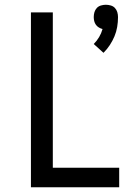

<svg xmlns="http://www.w3.org/2000/svg" viewBox="-20 -787 588 807"><path d="M415 -565 374 -602Q387 -615 396.5 -631Q406 -647 411 -665Q403 -667 395.5 -671.5Q388 -676 383 -683Q378 -690 376 -698.5Q374 -707 374 -715Q374 -726 377 -736Q380 -746 387 -753.5Q394 -761 404.5 -764Q415 -767 425 -767Q435 -767 445.5 -764Q456 -761 463 -753.5Q470 -746 473 -736Q476 -726 476 -715Q476 -694 472.5 -673.5Q469 -653 461 -634Q453 -615 441.5 -597.5Q430 -580 415 -565ZM110 0V-735H202V-82H481V0Z"/></svg>

Font: Iosevka Semi-Condensed Medium
Style: Regular
Weight: 500
Monospace: yes
Designer: Belleve Invis
Foundry: Belleve Invis
Version: Version 27.3.5